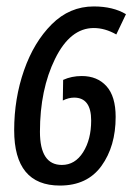

<svg xmlns="http://www.w3.org/2000/svg" viewBox="-20 -566 426 596"><path d="M339 -203Q339 -267 310.5 -298.5Q282 -330 234 -330Q202 -330 176 -318L175 -254Q193 -263 210 -263Q263 -263 263 -192Q263 -133 238 -93.5Q213 -54 172 -54Q104 -54 104 -157Q104 -288 151 -383.5Q198 -479 271 -479Q306 -479 341 -459L371 -522Q331 -546 271 -546Q196 -546 140.5 -490.5Q85 -435 54.5 -347.5Q24 -260 24 -162Q24 10 166 10Q251 10 295 -51Q339 -112 339 -203Z"/></svg>

Font: Noto Sans Display Condensed
Style: Italic
Weight: 400
Width: 3
Designer: Monotype Design team
Foundry: Monotype Imaging Inc.
Version: 1.000